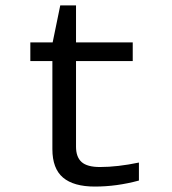

<svg xmlns="http://www.w3.org/2000/svg" viewBox="-20 -686 640 714"><path d="M92.8 -459V-528.3H175.8L204.1 -666H262.7V-528.3H473.6V-459H262.7V-140.6Q262.7 -102.1 283.4 -83.5Q304.2 -64.9 351.6 -64.9Q417 -64.9 496.6 -81.5V-14.6Q414.1 7.8 333 7.8Q253.9 7.8 214.4 -25.6Q174.8 -59.1 174.8 -131.3V-459Z"/></svg>

Font: Liberation Mono
Style: Regular
Weight: 400
Monospace: yes
Designer: Steve Matteson
Foundry: Ascender Corporation
Version: Version 2.1.5